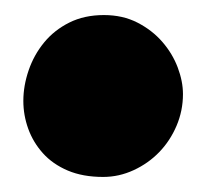

<svg xmlns="http://www.w3.org/2000/svg" viewBox="-20 -224 273 255"><path d="M118 -204Q143 -204 162.5 -194Q182 -184 195.5 -168.5Q209 -153 216 -134.5Q223 -116 223 -99Q223 -77 214.5 -57Q206 -37 191.5 -22Q177 -7 157.5 2Q138 11 117 11Q90 11 70 2.5Q50 -6 37 -20.5Q24 -35 17.5 -53Q11 -71 11 -90Q11 -110 18 -130.5Q25 -151 38.5 -167.5Q52 -184 72 -194Q92 -204 118 -204Z"/></svg>

Font: Ranchers
Style: Regular
Weight: 400
Designer: Pablo Impallari, Brenda Gallo
Foundry: Pablo Impallari, Brenda Gallo
Version: Version 1.000; ttfautohint (v0.8) -G 200 -r 50